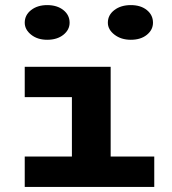

<svg xmlns="http://www.w3.org/2000/svg" viewBox="-20 -733 673 753"><path d="M585 -119V0H77V-119H262V-352H77V-471H414V-119ZM77 -644Q77 -674 102 -693.5Q127 -713 165 -713Q204 -713 228.5 -693.5Q253 -674 253 -644Q253 -616 228.5 -596.5Q204 -577 165 -577Q127 -577 102 -597Q77 -617 77 -644ZM403 -644Q403 -674 428.5 -693.5Q454 -713 493 -713Q532 -713 556 -693.5Q580 -674 580 -644Q580 -616 556 -596.5Q532 -577 493 -577Q455 -577 429 -597Q403 -617 403 -644Z"/></svg>

Font: BioRhyme Expanded ExtraBold
Style: Regular
Weight: 800
Width: 7
Designer: Aoife Mooney
Foundry: Aoife Mooney Type
Version: Version 1.000